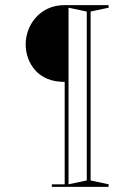

<svg xmlns="http://www.w3.org/2000/svg" viewBox="-20 -728 523 748"><path d="M403 -708V-698L333 -683V-25L403 -10V0H182V-10H232V-409Q193 -409 164.5 -421Q136 -433 117.5 -454Q99 -475 89.5 -501Q80 -527 80 -555Q80 -582 89.5 -609Q99 -636 118.5 -658.5Q138 -681 166.5 -694.5Q195 -708 232 -708ZM247 -698V-10L318 -25V-683Z"/></svg>

Font: Kalnia Thin
Style: Regular
Weight: 250
Designer: Frida Medrano
Foundry: Frida Medrano
Version: Version 1.105